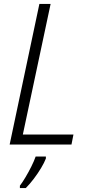

<svg xmlns="http://www.w3.org/2000/svg" viewBox="-20 -734 464 975"><path d="M29 0 180 -714H237L96 -51H353L343 0ZM81 209Q94 192 109.5 166Q125 140 139 112Q153 84 161 61H213V71Q205 92 188.5 119.5Q172 147 151.5 174Q131 201 111 221H81Z"/></svg>

Font: Noto Sans SemiCondensed Light
Style: Italic
Weight: 300
Width: 4
Italic angle: -12°
Designer: Monotype Design Team
Foundry: Monotype Imaging Inc.
Version: Version 2.013; ttfautohint (v1.8.4.7-5d5b)